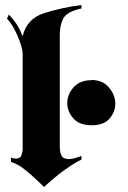

<svg xmlns="http://www.w3.org/2000/svg" viewBox="-20 -743 514 771"><path d="M71 -598Q88 -668 156.5 -690Q225 -712 307 -723V-709Q248 -696 234 -668.5Q220 -641 220 -605V-157Q220 -135 226 -120Q232 -105 255 -104Q264 -104 277 -107Q290 -110 307 -117V-102Q289 -94 265.5 -78.5Q242 -63 217 -44Q202 -32 188 -20Q174 -8 161 4L157 8Q151 2 144.5 -4Q138 -10 131 -17Q106 -41 79 -62.5Q52 -84 24 -93V-110Q29 -108 34 -107Q39 -106 43 -106Q60 -106 65 -117Q70 -128 71 -141V-528Q71 -539 65.5 -558Q60 -577 51 -598Q43 -617 32.5 -635Q22 -653 11 -665L8 -668L16 -685Q17 -683 18 -682L20 -680Q36 -663 48 -644Q60 -625 71 -597ZM348 -422Q392 -421 416 -393.5Q440 -366 443 -333V-327Q443 -294 420 -267Q397 -240 348 -240Q299 -240 275 -267Q251 -294 250 -328V-331Q251 -365 276 -393Q301 -421 348 -421Z"/></svg>

Font: Fette UNZ Fraktur
Style: Regular
Weight: 900
Foundry: UNZ1 Extensions by Catfonts.de
Version: Version 0.000 2012 initial release